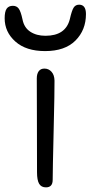

<svg xmlns="http://www.w3.org/2000/svg" viewBox="-58 -789 387 820"><path d="M134.8 -570.8Q53.2 -570.8 7.6 -611.6Q-38.1 -652.3 -38.1 -710.9Q-38.1 -739.7 -29.5 -752Q-21 -764.2 -2.9 -764.2Q13.2 -764.2 22 -752.2Q30.8 -740.2 38.1 -706.1Q44.9 -670.9 71.3 -653.6Q97.7 -636.2 136.2 -636.2Q222.2 -636.2 240.2 -707Q248.5 -744.1 256.6 -756.6Q264.6 -769 279.8 -769Q309.1 -769 309.1 -729Q309.1 -660.6 264.2 -615.7Q219.2 -570.8 134.8 -570.8ZM138.2 11.2Q118.2 11.2 109.1 -4.2Q100.1 -19.5 100.1 -53.2Q100.1 -178.2 99.6 -295.2Q99.1 -412.1 99.1 -454.1Q99.1 -473.6 107.4 -484.9Q115.7 -496.1 131.8 -496.1Q149.9 -496.1 162.1 -482.4Q174.3 -468.8 174.8 -444.8Q175.3 -403.3 171.1 -230.7Q167 -58.1 167 -21Q167 11.2 138.2 11.2Z"/></svg>

Font: Shantell Sans Normal
Style: Regular
Weight: 300
Designer: Stephen Nixon, Anya Danilova, Shantell Martin
Foundry: Arrow Type
Version: Version 1.006;[559af2be0]